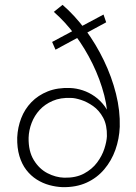

<svg xmlns="http://www.w3.org/2000/svg" viewBox="-20 -766 560 792"><path d="M238 6Q211 5 183.5 -2.5Q156 -10 131.5 -25.5Q107 -41 88.5 -65Q70 -89 60 -122.5Q50 -156 51 -199Q53 -241 67.5 -278.5Q82 -316 109.5 -344.5Q137 -373 177 -389Q217 -405 269 -403Q295 -402 321 -393.5Q347 -385 370.5 -368.5Q394 -352 412 -327.5Q430 -303 439 -271L424 -243Q427 -307 410 -373Q393 -439 362 -502.5Q331 -566 290 -621Q249 -676 202 -717L238 -746Q289 -702 332.5 -643Q376 -584 408.5 -516.5Q441 -449 458.5 -379Q476 -309 474 -243Q472 -193 456 -148Q440 -103 410 -67.5Q380 -32 337 -12.5Q294 7 238 6ZM245 -33Q293 -32 326.5 -50Q360 -68 380.5 -95.5Q401 -123 410.5 -152.5Q420 -182 421 -204Q422 -250 405.5 -280.5Q389 -311 364 -328.5Q339 -346 314 -354Q289 -362 273 -362Q230 -364 197.5 -350Q165 -336 143.5 -312.5Q122 -289 110.5 -259Q99 -229 98 -198Q97 -142 119.5 -105.5Q142 -69 176 -51.5Q210 -34 245 -33ZM418 -674 209 -561 195 -593 407 -706Z"/></svg>

Font: Josefin Sans Thin Light
Style: Italic
Weight: 300
Italic angle: -7°
Version: Version 2.000